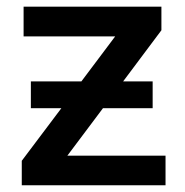

<svg xmlns="http://www.w3.org/2000/svg" viewBox="-20 -548 546 568"><path d="M431.6 -307.1H344.2L457.5 -458.5V-528.3H49.8V-440.4H320.8L220.7 -307.1H71.3V-228H161.6L44.4 -72.3V0H469.7V-87.4H179.2L284.7 -228H431.6Z"/></svg>

Font: Bert Sans Medium
Style: Regular
Weight: 500
Designer: Christian Robertson (Google), Cristiano Sobral
Foundry: Google, Cristiano Sobral
Version: Version 3.101